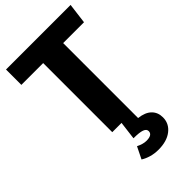

<svg xmlns="http://www.w3.org/2000/svg" viewBox="-287 -772 1114 1114"><g transform="rotate(-45 270.0 -215.5)"><path d="M457 147Q457 198 416 230Q375 262 306 262Q273 262 244.5 253.5Q216 245 196 232L232 159Q266 176 293 176Q342 176 342 145Q342 128 320.5 120Q299 112 250 112L264 0H188V-567H9V-693H539L523 -567H352V48Q404 54 430.5 80Q457 106 457 147Z"/></g></svg>

Font: Statis Sans
Style: Bold
Weight: 700
Designer: bBox Type GmbH
Foundry: bBox Type GmbH
Version: Version 1.000